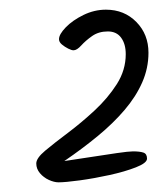

<svg xmlns="http://www.w3.org/2000/svg" viewBox="-20 -744 333 397"><path d="M132 -640Q128 -640 121 -643.5Q114 -647 108 -652Q102 -657 102 -663Q102 -673 116 -687.5Q130 -702 152.5 -713Q175 -724 199 -724Q237 -724 262 -698.5Q287 -673 287 -635Q287 -603 274 -573.5Q261 -544 237.5 -516.5Q214 -489 182.5 -463Q151 -437 113 -411Q140 -415 169 -419.5Q198 -424 222 -427.5Q246 -431 255 -431Q269 -431 276.5 -428.5Q284 -426 284 -416Q284 -407 261 -398Q238 -389 206 -382Q174 -375 144.5 -371Q115 -367 101 -367Q92 -367 81 -372Q70 -377 62.5 -386Q55 -395 55 -406Q55 -417 73.5 -432.5Q92 -448 120 -469Q148 -490 175.5 -515.5Q203 -541 221.5 -570Q240 -599 240 -632Q240 -653 230.5 -666Q221 -679 203 -679Q184 -679 170.5 -669.5Q157 -660 148 -650Q139 -640 132 -640Z"/></svg>

Font: Kalam Variable Light
Style: Regular
Weight: 300
Designer: Lipi Raval, Jonny Pinhorn
Foundry: Indian Type Foundry
Version: Version 3.000